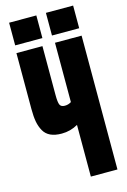

<svg xmlns="http://www.w3.org/2000/svg" viewBox="-153 -1122 789 1191"><g transform="rotate(-15 242.0 -526.5)"><path d="M275.4 0V-332Q227.1 -304.2 170.9 -304.2Q127.9 -304.2 99.1 -317.6Q70.3 -331.1 55.2 -358.2Q40 -385.3 33.9 -418.5Q27.8 -451.7 27.8 -499V-859.4H194.8V-544.9Q194.8 -499 202.1 -482.7Q209.5 -466.3 233.9 -466.3Q256.8 -466.3 275.4 -478.5V-859.4H446.3V0ZM207.5 -907.7H32.7V-1053.2H207.5ZM443.8 -907.7H269V-1053.2H443.8Z"/></g></svg>

Font: Anton
Style: Regular
Weight: 400
Designer: Vernon Adams, Tural Alisoy
Foundry: Vernon Adams
Version: Version 2.300